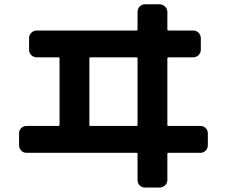

<svg xmlns="http://www.w3.org/2000/svg" viewBox="-20 -800 1040 880"><path d="M389.6 -532.2V-227.5Q389.6 -222.7 394.5 -222.7H605.5Q610.4 -222.7 610.4 -227.5V-532.2Q610.4 -537.1 605.5 -537.1H394.5Q389.6 -537.1 389.6 -532.2ZM101.6 -99.6Q86.9 -99.6 77.1 -109.9Q67.4 -120.1 67.4 -134.8V-188.5Q67.4 -203.1 77.1 -212.9Q86.9 -222.7 101.6 -222.7H248Q252.9 -222.7 252.9 -227.5V-532.2Q252.9 -537.1 248 -537.1H149.4Q134.8 -537.1 124 -546.9Q113.3 -556.6 113.3 -572.3V-625Q113.3 -639.6 123.5 -649.9Q133.8 -660.2 149.4 -660.2H605.5Q610.4 -660.2 610.4 -665V-745.1Q610.4 -759.8 620.1 -770Q629.9 -780.3 644.5 -780.3H710.9Q725.6 -780.3 736.3 -770Q747.1 -759.8 747.1 -745.1V-665Q747.1 -660.2 752 -660.2H865.2Q879.9 -660.2 890.1 -649.9Q900.4 -639.6 900.4 -625V-572.3Q900.4 -557.6 890.1 -547.4Q879.9 -537.1 865.2 -537.1H752Q747.1 -537.1 747.1 -532.2V-227.5Q747.1 -222.7 752 -222.7H898.4Q913.1 -222.7 922.9 -212.9Q932.6 -203.1 932.6 -188.5V-134.8Q932.6 -120.1 922.9 -109.9Q913.1 -99.6 898.4 -99.6H752Q747.1 -99.6 747.1 -94.7V25.4Q747.1 40 736.3 49.8Q725.6 59.6 710.9 59.6H644.5Q629.9 59.6 620.1 49.8Q610.4 40 610.4 25.4V-94.7Q610.4 -99.6 605.5 -99.6Z"/></svg>

Font: Rounded-L Mgen+ 1mn bold
Style: Bold
Weight: 700
Designer: [Source Han Sans]
Ryoko NISHIZUKA  (kana & ideographs); Paul D. Hunt (Latin, Greek & Cyrillic); Wenlong ZHANG  (bopomofo
Version: Version 1.059.20150602